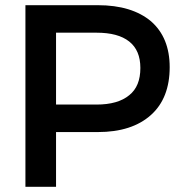

<svg xmlns="http://www.w3.org/2000/svg" viewBox="-20 -720 714 740"><path d="M562 -638C513 -679 445 -700 357 -700H78V0H196V-211H357C445 -211 513 -233 562 -277C610 -320 634 -382 634 -461C634 -537 610 -596 562 -638ZM478 -353C449 -329 407 -317 352 -317H196V-594H352C407 -594 449 -583 478 -560C507 -537 521 -503 521 -458C521 -411 507 -376 478 -353Z"/></svg>

Font: Argentum Sans
Style: Regular
Weight: 400
Designer: Julieta Ulanovsky
Foundry: Julieta Ulanovsky
Version: Version 5.001;March 29, 2019;FontCreator 11.5.0.2425 64-bit